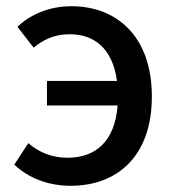

<svg xmlns="http://www.w3.org/2000/svg" viewBox="-20 -584 557 617"><path d="M88 -431C119 -456 154 -474 204 -474C285 -474 342 -426 356 -324H131V-245H358C349 -130 288 -77 196 -77C146 -77 103 -96 71 -124L26 -55C73 -10 138 13 207 13C357 13 468 -82 468 -274C468 -470 352 -564 210 -564C133 -564 74 -534 36 -498Z"/></svg>

Font: Noto Sans T Chinese Medium
Style: Regular
Weight: 500
Designer: Ryoko NISHIZUKA (kana & ideographs); Paul D. Hunt (Latin, Greek & Cyrillic); Wenlong ZHANG (bopomofo); Sandoll Communica
Foundry: Adobe Systems Incorporated
Version: Version 1.000;PS 1;hotconv 1.0.78;makeotf.lib2.5.61930